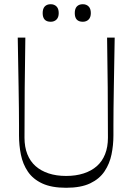

<svg xmlns="http://www.w3.org/2000/svg" viewBox="-20 -878 626 909"><path d="M293 11Q224 11 180 -9.5Q136 -30 112 -65.5Q88 -101 79 -145.5Q70 -190 70 -237Q70 -251 70 -284.5Q70 -318 69.5 -365.5Q69 -413 68 -469Q67 -525 66 -584.5Q65 -644 64 -700H100Q98 -582 97 -463.5Q96 -345 96 -226Q96 -182 109.5 -148Q123 -114 148.5 -91.5Q174 -69 210.5 -57Q247 -45 293 -45Q339 -45 376 -57Q413 -69 438.5 -91.5Q464 -114 477.5 -148Q491 -182 491 -226Q491 -345 490 -463.5Q489 -582 487 -700H523Q522 -644 521 -584.5Q520 -525 519 -468.5Q518 -412 517.5 -365Q517 -318 517 -284.5Q517 -251 517 -237Q517 -191 508 -147Q499 -103 475 -67Q451 -31 407 -10Q363 11 293 11ZM220 -775Q182 -775 182 -816Q182 -837 192 -847.5Q202 -858 220 -858Q237 -858 247.5 -847.5Q258 -837 258 -816Q258 -796 247.5 -785.5Q237 -775 220 -775ZM372 -775Q334 -775 334 -816Q334 -837 344 -847.5Q354 -858 372 -858Q389 -858 399.5 -847.5Q410 -837 410 -816Q410 -796 399.5 -785.5Q389 -775 372 -775Z"/></svg>

Font: Ojuju Light
Style: Regular
Weight: 300
Designer: Chisaokwu Joboson, Mirko Velimirovic
Foundry: Udi Foundry
Version: Version 1.000